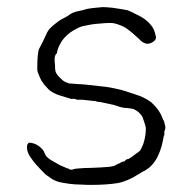

<svg xmlns="http://www.w3.org/2000/svg" viewBox="-20 -506 532 541"><path d="M342 -58Q342 -58 340 -58Q334 -56 333 -54Q331 -50 327 -51Q327 -51 320 -48Q319 -47 317 -46Q311 -44 306 -41Q303 -38 289 -36Q266 -34 237 -33Q217 -33 197 -31H195L191 -30H190H189Q185 -28 183 -28H179Q176 -28 173 -31L169 -32H167L166 -33L162 -35L150 -40Q143 -44 134 -49Q123 -55 119 -58Q117 -60 112 -64Q108 -69 106 -73V-74Q103 -84 90 -94Q78 -103 63 -104Q60 -104 58 -100Q56 -98 56 -92Q56 -78 64 -66Q73 -52 82 -42Q89 -35 93 -30Q98 -25 103 -20Q107 -15 112.5 -11.5Q118 -8 123 -4Q133 3 147 7Q161 10 176 12Q191 14 207 14Q222 15 235 15Q280 15 311 10Q339 5 370 -15Q377 -19 377 -19L378 -20Q383 -22 385 -24H386Q400 -32 408 -41Q418 -52 424.5 -65.5Q431 -79 435 -93Q439 -108 441 -120Q442 -125 443 -125Q443 -126 443 -133V-134V-135Q443 -135 445 -141Q446 -144 446 -147Q446 -150 445 -153Q444 -156 443 -161Q443 -165 440 -168Q438 -171 438 -174H437V-175Q429 -197 407 -217Q395 -227 373 -236Q350 -244 324 -252Q289 -261 263 -263Q213 -269 200 -269Q192 -270 188 -270Q178 -271 174 -271Q172 -272 162 -276Q157 -279 152 -284Q142 -293 138 -301Q135 -305 135 -323Q135 -327 134 -333Q134 -339 134 -342Q134 -344 135 -348Q139 -358 140 -354Q140 -354 140 -355Q142 -369 149 -381Q155 -394 167 -405Q178 -416 192 -423Q205 -431 217 -433Q228 -435 237 -437Q239 -438 278 -441Q294 -442 303 -440Q322 -435 335 -427Q352 -415 362 -405Q367 -401 371 -397Q375 -393 377 -391Q379 -390 381 -388Q383 -386 389 -384Q393 -382 399 -383Q407 -384 415 -391Q421 -397 419 -404Q415 -425 404 -437Q391 -452 373 -461Q348 -474 340 -477Q332 -479 298 -484Q280 -486 269 -486Q234 -483 226 -481Q213 -477 198 -474Q184 -471 175 -464Q165 -457 154 -452Q145 -447 133 -437Q118 -425 113 -415Q101 -388 91 -370Q85 -361 85 -310Q85 -303 96 -280Q98 -277 105 -267Q116 -255 119 -252Q128 -245 136 -242Q141 -239 165 -232Q181 -227 182 -227Q189 -229 197 -225Q198 -225 212 -225L248 -221H249H250Q254 -219 256 -219Q261 -219 265 -218L302 -210Q311 -207 317 -205Q324 -203 331 -202Q338 -202 343 -201Q355 -199 356 -199Q375 -190 382 -175Q390 -152 390 -150Q392 -144 390 -128Q389 -119 386 -108Q384 -100 381 -94Q376 -83 375 -82Q374 -80 362 -72Q351 -63 342 -58ZM102 -20 103 -19Q103 -20 102.5 -20Q102 -20 102 -20Z"/></svg>

Font: ToneOZ-Tsuipita-TC
Style: Tsuipita-TC
Weight: 400
Designer: :Jeffrey Xuan (Chih-Lin Hsuan)  :
Foundry: jeffreyx@gmail.com, cjkFonts.io
Version: Version 0.24071